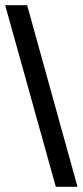

<svg xmlns="http://www.w3.org/2000/svg" viewBox="-21 -705 320 743"><path d="M279 18H195L-1 -685H84Z"/></svg>

Font: STIX
Style: Bold Italic
Weight: 700
Italic angle: -16.33°
Designer: MicroPress Inc., with final additions and corrections provided by Coen Hoffman, Elsevier (retired)
Version: Version 1.1.1